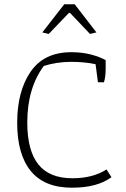

<svg xmlns="http://www.w3.org/2000/svg" viewBox="-20 -865 587 894"><path d="M177 -714 279 -845H328L429 -714L399 -707L306 -805H301L207 -707ZM60 -293Q60 -440 122.5 -531Q185 -622 312 -622Q361 -622 402 -611.5Q443 -601 472 -585V-547Q472 -506 464 -482H436L425 -566Q375 -577 311 -577Q245 -577 184 -558Q107 -454 107 -295Q107 -164 158.5 -99.5Q210 -35 317 -35Q412 -35 476 -76L499 -40Q433 9 315 9Q187 9 123.5 -68.5Q60 -146 60 -293Z"/></svg>

Font: Athiti Light
Style: Regular
Weight: 300
Designer: CadsonDemak Team
Foundry: CadsonDemak
Version: Version 1.033